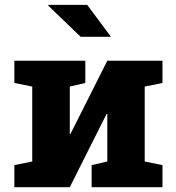

<svg xmlns="http://www.w3.org/2000/svg" viewBox="-20 -782 735 802"><path d="M40 0V-92.3L114.7 -107.4V-420.4L40 -435.5V-528.3H336.4V-435.5L271.5 -420.4V-223.1L274.4 -222.7L428.2 -528.3H658.7V-435.5L584.5 -420.4V-107.4L658.7 -92.3V0H362.8V-92.3L428.2 -107.4V-305.7L425.3 -306.2L271.5 0ZM443.4 -628.4H316.9L181.2 -758.8L182.1 -761.7H344.2Z"/></svg>

Font: Roboto Slab ExtraBold
Style: Regular
Weight: 800
Designer: Google
Version: Version 2.001; ttfautohint (v1.8.3)